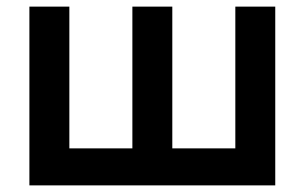

<svg xmlns="http://www.w3.org/2000/svg" viewBox="-20 -560 921 580"><path d="M68.8 0V-540H189.5V-111.8H379.9V-540H500.5V-111.8H690.9V-540H811.5V0Z"/></svg>

Font: Vela Sans Bd
Style: Bold
Weight: 700
Designer: Principal design: Mikhail Sharanda - project Manrope.
Design modification: Ravid Balaliev
Foundry: Mikhail Sharanda
Version: Version 1.001